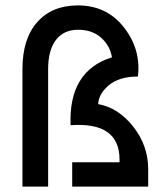

<svg xmlns="http://www.w3.org/2000/svg" viewBox="-20 -690 607 710"><path d="M343 -305Q417 -292 472.5 -222Q528 -152 528 -64V0H247V-90H422V-100Q422 -240 241 -227Q233 -428 394 -478Q387 -521 354 -550.5Q321 -580 269 -580Q216 -580 187 -542.5Q158 -505 158 -434V0H63V-434Q63 -547 118 -608.5Q173 -670 268 -670Q375 -670 438.5 -588.5Q502 -507 490 -407Q422 -407 383.5 -375.5Q345 -344 343 -305Z"/></svg>

Font: Gulax
Style: Regular
Weight: 400
Designer: Morgan Gilbert
Foundry: VTF
Version: Version 1.001;hotconv 1.0.109;makeotfexe 2.5.65596